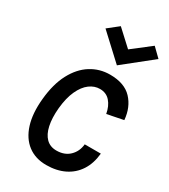

<svg xmlns="http://www.w3.org/2000/svg" viewBox="-231 -1058 1033 1177"><g transform="rotate(30 286.0 -469.0)"><path d="M294 14Q217 14 163.8 -26.5Q110.5 -67 86.5 -143.2Q62.5 -219.5 73 -326Q83.5 -436 123.2 -511Q163 -586 223.8 -624Q284.5 -662 358 -662Q460 -662 512.2 -606.8Q564.5 -551.5 572 -464L457 -441Q448 -492 420.5 -523.5Q393 -555 348 -555Q309.5 -555 275.5 -529.8Q241.5 -504.5 218 -453.5Q194.5 -402.5 187 -326Q180.5 -254 191.8 -202Q203 -150 231.2 -122Q259.5 -94 304 -94Q361 -94 396 -127.8Q431 -161.5 436 -214H550Q543 -141.5 510 -90.8Q477 -40 421.8 -13Q366.5 14 294 14ZM505.5 -952 566 -893 364.5 -732 191 -893 265.5 -952 375 -851Z"/></g></svg>

Font: Karla
Style: Bold Italic
Weight: 700
Italic angle: -8°
Designer: Jonathan Pinhorn
Version: Version 2.004;gftools[0.9.33]